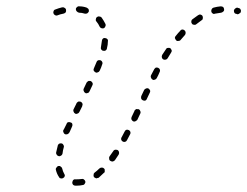

<svg xmlns="http://www.w3.org/2000/svg" viewBox="-20 -575 779 605"><path d="M241 8Q243 8 244 7Q246 6 247 4Q248 2 249 0Q249 -1 249 -3Q248 -7 244 -10Q241 -12 237 -11Q230 -10 223 -10Q221 -10 218 -10Q216 -10 214 -10Q212 -9 211 -8Q209 -6 209 -4Q208 -3 208 -1Q207 3 210 7Q213 10 217 10Q220 10 223 10Q232 10 241 8ZM168 -14Q170 -13 172 -13Q174 -12 176 -13Q178 -13 179 -14Q183 -16 184 -20Q185 -24 182 -28Q178 -35 176 -44Q175 -46 174 -48Q173 -49 171 -50Q170 -52 168 -52Q166 -52 164 -52Q160 -51 158 -47Q155 -44 156 -40Q159 -27 166 -17Q167 -15 168 -14ZM310 -33Q310 -35 310 -37Q310 -39 310 -41Q309 -43 308 -44Q305 -47 301 -47Q296 -47 293 -44Q286 -37 278 -31Q275 -29 275 -25Q274 -21 276 -17Q278 -16 279 -15Q281 -14 283 -13Q285 -13 287 -14Q289 -14 291 -15Q299 -22 307 -30Q309 -31 310 -33ZM355 -96Q354 -100 351 -102Q349 -103 347 -103Q345 -104 343 -103Q341 -103 340 -102Q338 -101 337 -99Q331 -90 325 -82Q323 -79 324 -75Q324 -70 328 -68Q331 -66 335 -66Q339 -67 342 -70Q348 -79 354 -88Q356 -92 355 -96ZM159 -87Q161 -84 165 -83Q169 -82 173 -85Q176 -87 177 -91Q178 -101 181 -111Q182 -113 181 -115Q181 -117 180 -118Q179 -120 178 -121Q176 -123 174 -123Q172 -124 170 -123Q168 -123 166 -122Q165 -121 164 -120Q162 -118 162 -116Q159 -105 157 -95Q156 -91 159 -87ZM391 -159Q390 -163 386 -165Q382 -167 378 -166Q374 -164 373 -161Q368 -151 363 -142Q362 -141 362 -139Q361 -137 362 -135Q363 -133 364 -131Q365 -130 367 -129Q370 -127 374 -128Q378 -129 380 -133Q385 -142 390 -152Q392 -155 391 -159ZM181 -167 180 -166Q178 -162 180 -158Q181 -154 185 -152Q188 -151 192 -152Q196 -153 198 -157L199 -158L207 -176Q209 -180 208 -184Q207 -188 203 -189Q199 -191 195 -190Q191 -189 190 -185ZM422 -225Q421 -229 417 -231Q415 -231 413 -231Q411 -232 409 -231Q407 -230 406 -229Q404 -228 404 -226L395 -207Q393 -203 394 -199Q396 -195 399 -193Q401 -192 403 -192Q405 -192 407 -193Q409 -194 410 -195Q412 -196 413 -198L422 -217Q424 -221 422 -225ZM221 -249 212 -231Q210 -227 212 -223Q213 -219 217 -217Q220 -215 224 -217Q228 -218 230 -222L239 -240V-241Q241 -245 240 -248Q239 -252 235 -254Q233 -255 231 -255Q229 -255 227 -255Q225 -254 224 -253Q222 -251 221 -250ZM453 -290Q451 -294 448 -296Q444 -298 440 -296Q436 -295 434 -291L425 -272Q424 -268 425 -264Q426 -261 430 -259Q434 -257 438 -258Q442 -260 443 -264L452 -283Q454 -286 453 -290ZM244 -288Q245 -284 249 -282Q250 -281 252 -281Q254 -281 256 -282Q258 -282 260 -284Q261 -285 262 -287L271 -306Q273 -309 272 -313Q270 -317 267 -319Q265 -320 263 -320Q261 -320 259 -320Q257 -319 256 -318Q254 -316 253 -315L244 -296Q242 -292 244 -288ZM484 -355Q483 -359 479 -361Q475 -363 471 -362Q468 -360 466 -357Q461 -347 456 -338Q454 -334 456 -330Q457 -326 461 -324Q464 -322 468 -324Q472 -325 474 -329Q479 -338 483 -348Q485 -351 484 -355ZM275 -353Q277 -349 281 -347Q284 -345 288 -347Q292 -348 294 -352Q299 -362 302 -372Q304 -376 302 -380Q301 -383 297 -385Q293 -386 289 -385Q285 -383 284 -379Q280 -370 276 -360Q274 -356 275 -353ZM521 -413Q521 -415 521 -417Q520 -418 519 -420Q518 -422 517 -423Q513 -425 509 -424Q505 -424 503 -420Q497 -411 491 -402Q489 -398 490 -394Q491 -390 494 -388Q498 -386 502 -387Q506 -388 508 -391Q514 -400 519 -409Q520 -411 521 -413ZM299 -419Q302 -415 306 -415Q310 -414 313 -416Q317 -419 317 -423Q320 -434 320 -445Q321 -449 318 -452Q315 -455 311 -455Q307 -456 304 -453Q301 -450 301 -446Q300 -437 298 -426Q297 -422 299 -419ZM565 -472Q565 -476 562 -479Q561 -480 559 -481Q557 -482 555 -482Q553 -482 551 -481Q549 -480 548 -478Q541 -471 534 -462Q532 -460 532 -459Q531 -457 531 -455Q532 -453 533 -451Q534 -449 535 -448Q538 -445 542 -446Q547 -446 549 -449Q556 -457 563 -465Q565 -468 565 -472ZM300 -486Q304 -485 307 -486Q311 -488 312 -492Q314 -496 312 -500Q307 -510 300 -520Q297 -523 293 -523Q289 -524 285 -521Q282 -518 282 -514Q281 -510 284 -507Q290 -500 294 -491Q296 -487 300 -486ZM619 -517Q620 -521 618 -525Q616 -528 612 -529Q608 -530 604 -527Q595 -521 586 -514Q583 -512 583 -508Q582 -504 585 -500Q587 -497 591 -497Q596 -496 599 -499Q607 -505 615 -511Q619 -513 619 -517ZM187 -536Q189 -540 188 -544Q188 -546 187 -547Q186 -549 184 -550Q182 -551 180 -552Q178 -552 176 -552Q164 -549 154 -545Q150 -544 149 -540Q147 -536 149 -532Q149 -531 151 -529Q152 -528 154 -527Q156 -526 158 -526Q160 -526 162 -527Q169 -530 180 -532Q184 -533 187 -536ZM735 -533Q739 -535 739 -539Q740 -543 737 -547Q734 -550 730 -550L728 -551Q724 -551 721 -548Q718 -546 717 -542Q717 -537 719 -534Q722 -531 726 -531L728 -530Q732 -530 735 -533ZM684 -539Q687 -542 686 -546Q686 -550 683 -553Q680 -555 675 -555Q664 -554 653 -551Q649 -550 647 -546Q645 -542 646 -538Q647 -534 651 -532Q654 -530 658 -532Q668 -534 677 -535Q681 -536 684 -539ZM255 -533Q258 -535 260 -539Q260 -540 260 -542Q260 -544 259 -546Q258 -548 256 -549Q255 -550 253 -551Q242 -555 230 -555Q228 -555 226 -555Q224 -554 223 -553Q221 -551 220 -550Q219 -548 219 -546Q219 -542 222 -539Q225 -536 229 -535Q238 -535 247 -532Q251 -531 255 -533Z"/></svg>

Font: FRB American Cursive Dashed Light
Style: Italic
Weight: 300
Italic angle: -25°
Version: Version 2.0;Modular Font Editor K font №1